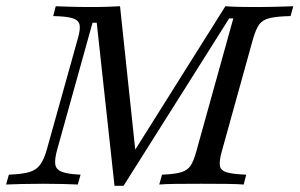

<svg xmlns="http://www.w3.org/2000/svg" viewBox="-26 -591 960 615"><path d="M-6.5 0 2.4 -31.5Q44.6 -33.1 67.5 -39.7Q90.3 -46.4 102.8 -63.5Q115.3 -80.6 124.2 -112.8L223.2 -467.2Q232 -496.9 228.9 -511.8Q225.8 -526.6 206.2 -532.7Q186.7 -538.7 144.4 -539.5L152.5 -571Q170.2 -570.2 199.4 -569.4Q228.6 -568.5 268.2 -568.5Q297.3 -568.5 320.5 -569.4Q343.7 -570.2 358.5 -571L410.5 -80.7L386.5 -78.7L695.9 -571Q718.3 -569.4 739 -569Q759.7 -568.5 783.8 -568.5Q826.3 -568.5 860.3 -569.4Q894.3 -570.2 913.5 -571L904.6 -539.5Q860.5 -538.6 837.8 -533Q815 -527.4 804.3 -512.5Q793.5 -497.6 784.7 -467.2L683.8 -103.8Q675.8 -74.1 678.5 -59.2Q681.2 -44.4 701.2 -38.7Q721.1 -33.1 762.7 -31.5L754.6 0Q733.9 -1.6 698.6 -2Q663.3 -2.4 618.4 -2.4Q572.4 -2.4 537.7 -2Q503 -1.6 484.1 0L493 -31.5Q533.2 -33.1 553.7 -39.1Q574.2 -45.2 584.2 -60Q594.2 -74.8 602.2 -103.8L721.3 -532H708L369.8 4.2H340.8L283.8 -518.2H270.4L157.2 -111.9Q148.4 -80.4 151.2 -63.8Q154 -47.1 173.7 -40.1Q193.5 -33.1 232.1 -31.5L223.2 0Q206.5 -0.8 177.5 -1.6Q148.5 -2.4 112.4 -2.4Q74.6 -2.4 43.7 -1.6Q12.8 -0.8 -6.5 0Z"/></svg>

Font: Playfair 5pt SemiExpanded Light 12pt
Style: Italic
Weight: 300
Italic angle: -15.6°
Version: Version 2.000;gftools[0.9.28]